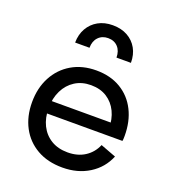

<svg xmlns="http://www.w3.org/2000/svg" viewBox="-146 -915 930 1036"><g transform="rotate(20 319.5 -397.5)"><path d="M329.5 10Q245 10 183.5 -25.2Q122 -60.5 89 -122.8Q56 -185 56 -266Q56 -347.5 89.5 -410.8Q123 -474 183.5 -509.8Q244 -545.5 324.5 -545.5Q406 -545.5 465.2 -510Q524.5 -474.5 556.2 -411.5Q588 -348.5 588 -266Q588 -254 587.5 -247.2Q587 -240.5 586 -236H493Q494 -243.5 494.5 -252.2Q495 -261 495 -273Q495 -327.5 474.8 -369.8Q454.5 -412 416.5 -436.5Q378.5 -461 324.5 -461Q272.5 -461 233.5 -436.2Q194.5 -411.5 172.8 -367.5Q151 -323.5 151 -266Q151 -210.5 172.2 -167.8Q193.5 -125 233.2 -100.8Q273 -76.5 328.5 -76.5Q386 -76.5 427.2 -103.2Q468.5 -130 488 -176.5L577 -143Q548 -72 482.5 -31Q417 10 329.5 10ZM115.5 -236V-307.5H558L586 -236ZM485 -647.5Q485 -694.5 465.2 -729.8Q445.5 -765 409.5 -785Q373.5 -805 324.5 -805Q277 -805 241.2 -785Q205.5 -765 185.2 -729.5Q165 -694 164.5 -647.5H247Q247 -685.5 268.5 -708.2Q290 -731 324.5 -731Q360 -731 381 -708.2Q402 -685.5 402 -647.5Z"/></g></svg>

Font: Hepta Slab ExtraLight Medium
Style: Regular
Weight: 500
Version: Version 1.100